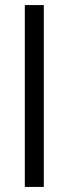

<svg xmlns="http://www.w3.org/2000/svg" viewBox="-20 -738 271 758"><path d="M78 -718H153V0H78Z"/></svg>

Font: Cairo
Style: Regular
Weight: 400
Designer: Mohamed Gaber, the designers of Titillium
Foundry: Kief Type Foundry
Version: Version 2.009; ttfautohint (v1.5.33-1714) -l 8 -r 50 -G 200 